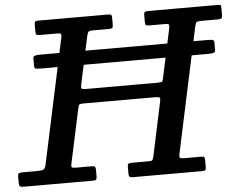

<svg xmlns="http://www.w3.org/2000/svg" viewBox="-94 -813 1097 877"><g transform="rotate(-5 454.0 -375.0)"><path d="M109 -594.5Q90 -594.5 82.5 -591.8Q75 -589 75 -580.5V-546Q75 -536.5 79.5 -533.8Q84 -531 107 -531H870.5Q894 -531 899.5 -534.8Q905 -538.5 905 -547.5V-580.5Q905 -589.5 899.5 -592Q894 -594.5 873 -594.5ZM-41.5 -22Q-41.5 -8 -37.8 -4Q-34 0 -19.5 0H296.5Q309 0 312.2 -3.8Q315.5 -7.5 315.5 -20V-43.5Q315.5 -57.5 312.8 -61.8Q310 -66 295.5 -66H223.5Q208 -66 205.8 -70.2Q203.5 -74.5 206 -86L258 -328.5Q261.5 -343.5 263.8 -349.2Q266 -355 285 -355H612Q631.5 -355 634.5 -350.8Q637.5 -346.5 634 -331.5L582 -87Q578.5 -72.5 575.5 -69.2Q572.5 -66 554.5 -66H483.5Q471.5 -66 466.5 -63.5Q461.5 -61 461.5 -48V-19.5Q461.5 -6.5 466 -3.2Q470.5 0 483 0H798.5Q809.5 0 812.8 -3.2Q816 -6.5 816 -17.5V-46.5Q816 -59 813.2 -62.5Q810.5 -66 798.5 -66H724.5Q704.5 -66 701.5 -70.2Q698.5 -74.5 702 -89.5L824 -660.5Q828 -676.5 832 -680.2Q836 -684 855.5 -684H929Q943 -684 946.8 -687.8Q950.5 -691.5 950.5 -705.5V-732.5Q950.5 -746 948 -748Q945.5 -750 932 -750H614Q604 -750 600.2 -747Q596.5 -744 596.5 -733.5V-701.5Q596.5 -689.5 600.2 -686.8Q604 -684 616 -684H687.5Q702.5 -684 705 -680Q707.5 -676 705 -663L657.5 -441.5Q654.5 -428.5 652.5 -424.2Q650.5 -420 633.5 -420H302.5Q285 -420 282 -423.8Q279 -427.5 282 -441.5L329 -660.5Q332.5 -676 337 -680Q341.5 -684 360.5 -684H429.5Q442.5 -684 446 -687.5Q449.5 -691 449.5 -704V-729Q449.5 -741.5 447.2 -745.8Q445 -750 432.5 -750H111Q99.5 -750 97 -746Q94.5 -742 94.5 -730V-701Q94.5 -688.5 98.8 -686.2Q103 -684 115 -684H192.5Q207 -684 210 -680.5Q213 -677 210.5 -664.5L88 -92Q84 -73.5 75.8 -69.8Q67.5 -66 46 -66H-20Q-31 -66 -36.2 -63.5Q-41.5 -61 -41.5 -49Z"/></g></svg>

Font: Besley Medium
Style: Italic
Weight: 500
Italic angle: -13°
Designer: Owen Earl
Foundry: indestructible type*
Version: Version 2.001